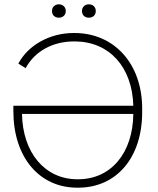

<svg xmlns="http://www.w3.org/2000/svg" viewBox="-20 -862 731 890"><path d="M253 -780C271 -780 285 -792 285 -811C285 -829 271 -842 253 -842C234 -842 221 -829 221 -811C221 -792 234 -780 253 -780ZM392 -780C411 -780 424 -792 424 -811C424 -829 411 -842 392 -842C373 -842 360 -829 360 -811C360 -792 373 -780 392 -780ZM42 -372V-346C42 -136 160 8 338 8H342C521 8 639 -132 639 -342V-359C639 -566 510 -709 325 -709H321C209 -709 109 -651 65 -567L99 -546C140 -623 223 -670 323 -670H326C486 -670 593 -552 598 -372ZM598 -334C596 -152 494 -31 342 -31H339C188 -31 85 -154 82 -334Z"/></svg>

Font: Fixel Text ExtraLight
Style: Regular
Weight: 200
Width: 4
Designer: AlfaBravo + MacPaw
Foundry: Kyrylo Tkachov, Marchela Mozhyna, Serhii Makarenko, Maria Weinstein, Zakhar Kryvoshyya
Version: Version 1.211